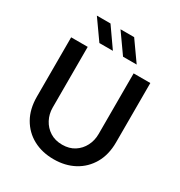

<svg xmlns="http://www.w3.org/2000/svg" viewBox="-207 -1040 1121 1195"><g transform="rotate(30 353.5 -442.5)"><path d="M353 12Q270 12 206 -22.5Q142 -57 105.5 -121Q69 -185 69 -274V-700H188V-264Q188 -218 208.5 -179Q229 -140 266 -116.5Q303 -93 354 -93Q405 -93 441.5 -116.5Q478 -140 498 -179Q518 -218 518 -264V-700H638V-274Q638 -185 601 -121Q564 -57 500 -22.5Q436 12 353 12ZM409 -757 310 -897H408L507 -757ZM239 -757 140 -897H238L336 -757Z"/></g></svg>

Font: MuseoModerno Thin Medium
Style: Regular
Weight: 500
Version: Version 1.003